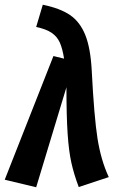

<svg xmlns="http://www.w3.org/2000/svg" viewBox="-47 -777 494 812"><path d="M341 -478Q351 -282 365.5 -190.5Q380 -99 413 -28L286 14Q266 -39 255 -88Q244 -137 239 -211.5Q234 -286 234 -408L106 15L-27 -17L179 -540L224 -529Q217 -573 205.5 -598Q194 -623 171 -638.5Q148 -654 106 -663L134 -757Q207 -742 249 -713.5Q291 -685 313.5 -629.5Q336 -574 341 -478Z"/></svg>

Font: Fira Sans Compressed SemiBold
Style: Italic
Weight: 600
Width: 1
Italic angle: -8°
Designer: bBox Type GmbH & Carrois Corporate GbR & Edenspiekermann AG
Foundry: bBox Type GmbH & Carrois Corporate GbR & Edenspiekermann AG
Version: Version 4.301